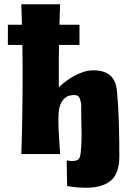

<svg xmlns="http://www.w3.org/2000/svg" viewBox="-20 -723 598 901"><path d="M293 29Q314 35 334.5 31Q355 27 358 0Q364 -54 362.5 -113Q361 -172 361 -227Q361 -243 355 -260Q349 -277 329 -277Q303 -277 288.5 -266Q274 -255 266 -238Q258 -221 256 -200.5Q254 -180 254 -161Q254 -120 257 -80.5Q260 -41 262 0H80Q86 -175 86 -350Q86 -391 86 -431Q86 -471 85 -512H17V-607H83L80 -703H262L259 -607H353V-512H257Q256 -479 256 -445.5Q256 -412 256 -379V-314Q272 -329 291 -343Q310 -357 330.5 -368Q351 -379 373 -386Q395 -393 418 -393Q469 -393 496.5 -369.5Q524 -346 529 -295Q536 -219 538 -142.5Q540 -66 540 11Q540 90 500.5 124Q461 158 385 158Q362 158 340 156Q318 154 295 150Z"/></svg>

Font: CAT Rhythmus
Style: Regular
Weight: 400
Designer: Peter Wiegel nach alter Vorlage
Foundry: Peter Wiegel
Version: 1.000